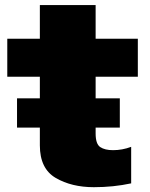

<svg xmlns="http://www.w3.org/2000/svg" viewBox="-20 -750 607 778"><path d="M49 -233H141.5V-161Q141.5 -66.5 205.8 -29Q270 8.5 360.5 8.5Q439.5 8.5 511.5 -7V-155Q475.5 -141.5 438 -141.5Q405 -141.5 386.2 -154Q367.5 -166.5 367.5 -209V-233H465.5V-351.5H367.5V-439H538.5V-593H367.5V-729.5H141.5V-593H9.5V-439H141.5V-351.5H49Z"/></svg>

Font: Anybody Thin Black
Style: Regular
Weight: 900
Version: Version 1.113;gftools[0.9.25]